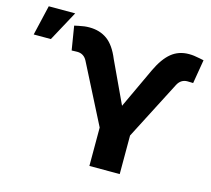

<svg xmlns="http://www.w3.org/2000/svg" viewBox="-326 -913 1149 1045"><g transform="rotate(15 248.5 -391.0)"><path d="M6.3 -582 -15.6 -716.3Q-10.7 -717.3 7.3 -721.2Q25.4 -725.1 39.1 -726.8Q52.7 -728.5 67.9 -728.5Q126.5 -728.5 168.5 -698.2Q210.4 -668 239.7 -596.2L349.1 -362.3L456.1 -591.3Q489.3 -661.6 530.3 -695.1Q571.3 -728.5 628.9 -728.5Q643.1 -728.5 657 -726.8Q670.9 -725.1 689.7 -721.2Q708.5 -717.3 713.4 -716.3L690.9 -582Q690.4 -582 677.5 -582.5Q664.6 -583 658.7 -583Q622.6 -583 604 -548.8L433.1 -217.3V0H262.2V-216.3L92.8 -548.8Q74.7 -583 37.6 -583Q32.2 -583 19.5 -582.5Q6.8 -582 6.3 -582ZM-215.8 -612.8 -176.3 -782.2H-27.3L-119.1 -612.8Z"/></g></svg>

Font: Bert Sans Black
Style: Regular
Weight: 900
Designer: Christian Robertson, Adam Twardoch, & Cristiano Sobral
Foundry: Google
Version: Version 12.135;January 10, 2020;FontCreator 12.0.0.2547 64-b